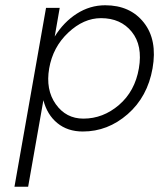

<svg xmlns="http://www.w3.org/2000/svg" viewBox="-20 -490 605 730"><path d="M295 10Q237 10 198 -22Q159 -54 145 -109L87 220H35L155 -460H207L188 -351Q222 -406 272 -438Q322 -470 380 -470Q475 -470 527 -404Q579 -338 560 -230Q541 -122 465.5 -56Q390 10 295 10ZM364 -421Q298 -421 239.5 -366Q181 -311 167 -230Q153 -149 192 -94Q231 -39 297 -39Q372 -39 432.5 -91Q493 -143 508 -230Q523 -317 481 -369Q439 -421 364 -421Z"/></svg>

Font: Renner* Light
Style: Light Italic
Weight: 300
Italic angle: -10°
Version: Version 003.000 ; ttfautohint (v0.97) -l 8 -r 50 -G 200 -x 1